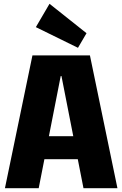

<svg xmlns="http://www.w3.org/2000/svg" viewBox="-20 -992 645 1012"><path d="M151 -700H454L599 0H420L304 -591H300L184 0H6ZM178 -274H426V-153H178ZM436 -817 391 -740 169 -849 241 -972Z"/></svg>

Font: Pathway Extreme Condensed ExtraBold
Style: Regular
Weight: 800
Width: 3
Version: Version 1.001;gftools[0.9.26]